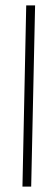

<svg xmlns="http://www.w3.org/2000/svg" viewBox="-20 -694 206 714"><path d="M63.5 0H96L110.5 -674H77.5Z"/></svg>

Font: Anybody ExtraCondensed ExtraLight
Style: Italic
Weight: 250
Width: 2
Italic angle: -10°
Version: Version 1.113;gftools[0.9.25]